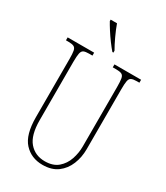

<svg xmlns="http://www.w3.org/2000/svg" viewBox="-228 -1025 975 1130"><g transform="rotate(30 260.0 -460.5)"><path d="M256 10Q179 10 131 -42.5Q83 -95 83 -214V-609Q83 -646 79.5 -664Q76 -682 64 -688Q52 -694 27 -694H10V-714H190V-694H167Q143 -694 131 -688.5Q119 -683 115 -664Q111 -645 111 -606V-210Q111 -108 151 -61.5Q191 -15 257 -15Q313 -15 346 -43.5Q379 -72 393.5 -115Q408 -158 408 -202V-607Q408 -645 404.5 -663.5Q401 -682 389 -688Q377 -694 352 -694H328V-714H509V-694H492Q467 -694 455 -688Q443 -682 439.5 -663.5Q436 -645 436 -607V-200Q436 -145 416.5 -97Q397 -49 357.5 -19.5Q318 10 256 10ZM281 -771Q265 -789 244 -817.5Q223 -846 204.5 -875Q186 -904 177 -921V-931H220Q232 -897 251.5 -855Q271 -813 288 -784V-771Z"/></g></svg>

Font: Noto Serif Myanmar ExtraCondensed Thin
Style: Regular
Weight: 100
Width: 2
Designer: Ben Mitchell and the Monotype Design Team
Foundry: Monotype Imaging Inc.
Version: Version 2.106; ttfautohint (v1.8.4.7-5d5b)